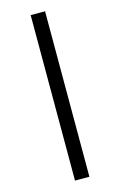

<svg xmlns="http://www.w3.org/2000/svg" viewBox="-147 -824 702 1121"><g transform="rotate(-15 204.0 -264.0)"><path d="M160 -764H247V236H160Z"/></g></svg>

Font: Noto Sans Thai ExtCond Med
Style: Regular
Weight: 500
Width: 2
Designer: Monotype Design Team
Foundry: Monotype Imaging Inc.
Version: Version 2.002; ttfautohint (v1.8.4.7-5d5b)